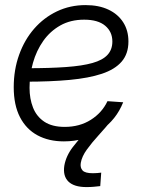

<svg xmlns="http://www.w3.org/2000/svg" viewBox="-20 -553 566 765"><path d="M234.4 10.3Q174.3 10.3 129.4 -13.9Q84.5 -38.1 59.6 -86.2Q34.7 -134.3 34.7 -205.6Q34.7 -274.9 56.2 -334.7Q77.6 -394.5 116.2 -438.7Q154.8 -482.9 207 -507.8Q259.3 -532.7 320.8 -532.7Q374 -532.7 412.1 -514.6Q450.2 -496.6 470.9 -464.1Q491.7 -431.6 491.7 -387.7Q491.7 -338.9 464.8 -307.6Q438 -276.4 385.7 -259Q333.5 -241.7 257.1 -234.6Q180.7 -227.5 81.1 -227.5L88.9 -281.2Q178.7 -281.2 243.2 -285.9Q307.6 -290.5 348.4 -302Q389.2 -313.5 408.4 -334.5Q427.7 -355.5 427.7 -387.7Q427.7 -426.3 399.2 -450.4Q370.6 -474.6 315.4 -474.6Q261.2 -474.6 220.5 -451.7Q179.7 -428.7 152.3 -389.9Q125 -351.1 111.3 -302.5Q97.7 -253.9 97.7 -203.1Q97.7 -159.7 111.6 -124.3Q125.5 -88.9 156.5 -68.1Q187.5 -47.4 237.8 -47.4Q297.4 -47.4 342 -75.7Q386.7 -104 408.2 -149.9L470.7 -145.5Q443.4 -76.2 381.1 -33Q318.8 10.3 234.4 10.3ZM324.7 192.4Q274.9 192.4 252.4 170.2Q230 147.9 236.3 106.9Q243.2 67.9 270.3 32.7Q297.4 -2.4 329.1 -37.1L470.7 -144.5Q453.6 -108.9 427 -76.7Q400.4 -44.4 373.3 -14.6Q346.2 15.1 326.2 42.7Q306.2 70.3 301.8 96.2Q298.8 114.7 308.8 126Q318.8 137.2 350.1 137.2Q358.4 137.2 367.4 136.5Q376.5 135.7 383.3 134.8L379.4 188.5Q367.2 189.9 353.3 191.2Q339.4 192.4 324.7 192.4Z"/></svg>

Font: Inter 28pt Light
Style: Italic
Weight: 300
Italic angle: -9.3988°
Designer: Rasmus Andersson
Foundry: rsms
Version: Version 4.001;git-66647c0bb